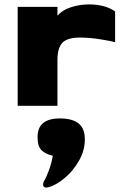

<svg xmlns="http://www.w3.org/2000/svg" viewBox="-20 -479 551 869"><path d="M240 -448V-408Q261 -433 300.5 -446Q340 -459 382 -459Q457 -459 501 -427V-288Q485 -293 435 -301Q385 -309 341 -309Q286 -309 263 -286Q240 -263 240 -208V0H60V-448ZM190 370Q175 370 175 356Q175 349 180 339Q189 326 201.5 291.5Q214 257 219 226Q185 218 167.5 200.5Q150 183 150 141Q150 57 251 57Q307 57 335.5 79.5Q364 102 364 152Q364 202 337.5 248.5Q311 295 272.5 327Q234 359 201 368Q193 370 190 370Z"/></svg>

Font: Dashboard
Style: Regular
Weight: 400
Designer: jaiki
Version: Version 1.000